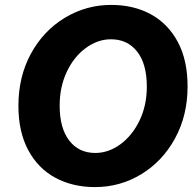

<svg xmlns="http://www.w3.org/2000/svg" viewBox="-20 -749 787 782"><path d="M55 -318Q55 -437 106 -530.5Q157 -624 244 -676.5Q331 -729 433 -729Q524 -729 594 -691Q664 -653 704 -578.5Q744 -504 744 -397Q744 -279 693 -185.5Q642 -92 555.5 -39.5Q469 13 367 13Q276 13 205.5 -25Q135 -63 95 -137.5Q55 -212 55 -318ZM578 -396Q578 -489 538.5 -539Q499 -589 432 -589Q378 -589 329.5 -553.5Q281 -518 252 -456.5Q223 -395 223 -319Q223 -227 262 -176.5Q301 -126 368 -126Q422 -126 470.5 -161.5Q519 -197 548.5 -258.5Q578 -320 578 -396Z"/></svg>

Font: Nebula Sans Bold
Style: Regular
Weight: 700
Italic angle: -9°
Designer: Paul D. Hunt for Adobe (as Source Sans)
Foundry: Nebula Entertainment & Broadcasting LLC
Version: Version 1.010